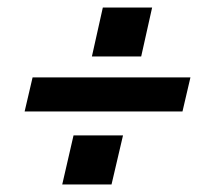

<svg xmlns="http://www.w3.org/2000/svg" viewBox="-20 -556 538 506"><path d="M222.2 -407.2 251 -536.1H380.9L352.1 -407.2ZM44.9 -262.2 65.9 -352.1H481.9L460.9 -262.2ZM144 -69.8 173.8 -199.2H304.2L273.9 -69.8Z"/></svg>

Font: HK Grotesk Legacy
Style: Bold Italic
Weight: 700
Italic angle: -13°
Designer: Alfredo Marco Pradil
Foundry: Hanken Design Co.
Version: Version 2.022;PS 002.022;hotconv 1.0.88;makeotf.lib2.5.64775